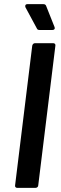

<svg xmlns="http://www.w3.org/2000/svg" viewBox="-20 -909 294 929"><path d="M53 -12 136 -688Q137 -693 140.5 -696.5Q144 -700 149 -700H238Q243 -700 246 -696.5Q249 -693 248 -688L165 -12Q165 -7 161 -3.5Q157 0 152 0H63Q58 0 55 -3.5Q52 -7 53 -12ZM245 -773Q245 -769 242 -766.5Q239 -764 234 -764H170Q161 -764 158 -772L103 -874Q102 -876 102 -879Q102 -889 113 -889H189Q200 -889 203 -881L244 -778Q245 -776 245 -773Z"/></svg>

Font: Barlow SemiBold
Style: Italic
Weight: 600
Italic angle: -7°
Designer: Jeremy Tribby
Foundry: Tribby Type
Version: Version 1.408